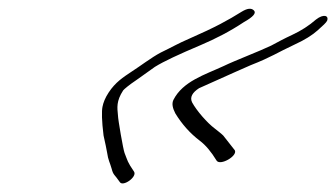

<svg xmlns="http://www.w3.org/2000/svg" viewBox="-20 -435 774 442"><path d="M659.3 -333C681.3 -343 698.7 -354 711.1 -365C723.5 -376 731 -383 732.9 -387C737.8 -399 725.3 -404 707.4 -390C691.5 -376 672.6 -364 653.2 -355C633.7 -346 617.3 -337 604.2 -330C577.3 -317 521.7 -296 494.9 -283C451.8 -263 401 -248 379.2 -205C375 -196 377.5 -186 383.6 -174C398.9 -149 417.6 -128 440 -111C453.3 -101 466 -86 478.8 -65C487.3 -53 527.3 -76 520.6 -89L493.9 -123C487.8 -129 481.8 -133 474.6 -139C457 -152 432.8 -180 422.4 -199C416.3 -211 422.8 -222 438.3 -232C510 -264 549.5 -282 557.2 -285C605.7 -304 616.5 -313 659.3 -333ZM541.3 -384C562.8 -396 570.6 -405 564.5 -411C558.5 -417 549.5 -416 536.3 -408C504.1 -388 477.2 -373 415.7 -346C390 -335 375.1 -326 350 -314C329 -303 301.7 -282 282.8 -270C263.4 -257 245.9 -246 230.1 -222C222.2 -210 217.8 -199 215.9 -189C213.9 -179 214.1 -157 218.4 -123C222.5 -105 225.1 -92 226.7 -83C228.8 -67 233.3 -60 236.9 -47C241 -31 243.5 -34 255.7 -16C262.7 -4 296.6 -28 288.5 -40C272.8 -63 274.3 -64 266.7 -83C263.6 -91 251.6 -160 251.5 -170C249.9 -187 247.3 -202 263.6 -227C266.1 -230 276.5 -239 294.4 -251C303.8 -258 318.8 -268 336.5 -281C357.4 -294 392 -310 441.6 -331C476.9 -346 509.7 -363 541.3 -384Z"/></svg>

Font: MewTooHand
Style: UltimateItaWide
Weight: 400
Designer: Mew Too, Robert Jablonski
Version: Version 0.77